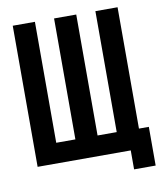

<svg xmlns="http://www.w3.org/2000/svg" viewBox="-87 -772 804 938"><g transform="rotate(-10 314.5 -303.0)"><path d="M560 -98H609V94H502V0H40V-700H150V-100H245V-700H355V-100H450V-700H560Z"/></g></svg>

Font: Adderley Bold
Style: Regular
Weight: 700
Designer: gorohovskiy
Version: Version 1.003 November 13, 2017